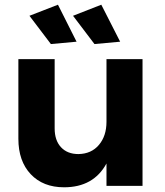

<svg xmlns="http://www.w3.org/2000/svg" viewBox="-20 -789 700 815"><path d="M585 -538V0H432V-95Q377 6 252 6Q163 6 110.5 -49.5Q58 -105 58 -200V-538H212V-244Q212 -193 239 -164Q266 -135 313 -135Q368 -136 400 -174Q432 -212 432 -272V-538ZM226 -769 305 -612 196 -602 105 -722ZM410 -769 490 -612 381 -602 290 -722Z"/></svg>

Font: Montserrat SemiBold
Style: Regular
Weight: 600
Designer: Julieta Ulanovsky
Foundry: Julieta Ulanovsky
Version: Version 6.001